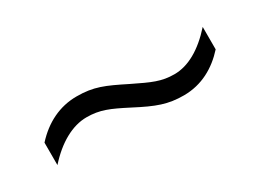

<svg xmlns="http://www.w3.org/2000/svg" viewBox="-21 -520 543 400"><g transform="rotate(-30 250.0 -320.0)"><path d="M47 -325V-271C79 -307 115 -327 149 -327C181 -327 201 -318 240 -298C286 -274 310 -265 348 -265C391 -265 426 -285 453 -315V-369C420 -332 386 -313 353 -313C322 -313 303 -322 262 -342C216 -365 194 -375 153 -375C112 -375 76 -357 47 -325Z"/></g></svg>

Font: Noto Sans Devanagari SemiCondensed Light
Style: Regular
Weight: 300
Width: 4
Designer: Jelle Bosma - Monotype Design Team
Foundry: Monotype Imaging Inc.
Version: Version 2.004